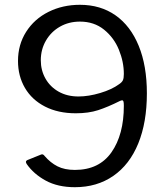

<svg xmlns="http://www.w3.org/2000/svg" viewBox="-20 -771 698 800"><path d="M292 9Q221 9 170.5 -18.5Q120 -46 91 -88Q88 -94 88 -96Q88 -101 94 -104L151 -127L155 -128Q161 -128 166 -121Q190 -93 219.5 -78Q249 -63 292 -63Q393 -63 444.5 -136.5Q496 -210 496 -330Q496 -343 494.5 -348Q493 -353 489 -353Q485 -353 479 -350Q429 -325 389 -312Q349 -299 296 -299Q222 -299 167.5 -327Q113 -355 84 -404.5Q55 -454 55 -517Q55 -585 89 -638.5Q123 -692 182 -721.5Q241 -751 313 -751Q399 -751 461.5 -707Q524 -663 558 -580Q592 -497 592 -382Q592 -261 556 -173Q520 -85 452 -38Q384 9 292 9ZM307 -369Q349 -369 397.5 -383.5Q446 -398 476 -420Q488 -428 492 -436.5Q496 -445 496 -463Q496 -513 475.5 -563.5Q455 -614 413.5 -647.5Q372 -681 313 -681Q267 -681 230 -660Q193 -639 171.5 -602Q150 -565 150 -520Q150 -478 169.5 -443.5Q189 -409 224.5 -389Q260 -369 307 -369Z"/></svg>

Font: Libre Franklin
Style: Regular
Weight: 400
Designer: Pablo Impallari, Rodrigo Fuenzalida
Foundry: Impallari Type
Version: Version 1.001; ttfautohint (v1.4.1)